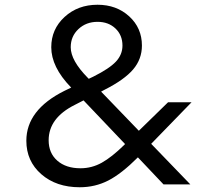

<svg xmlns="http://www.w3.org/2000/svg" viewBox="-20 -777 918 809"><path d="M787 -346 617 -171 782 0H669L561 -114Q492 -45 436.5 -16.5Q381 12 316 12Q217 12 154 -43Q91 -98 91 -184Q91 -314 251 -394L280 -408L278 -410Q196 -495 196 -578Q196 -654 252 -705.5Q308 -757 391 -757Q471 -757 524.5 -708Q578 -659 578 -585Q578 -528 541 -484.5Q504 -441 421 -399L406 -391L565 -226L688 -346ZM350 -449 354 -445 373 -454Q441 -488 468.5 -517.5Q496 -547 496 -585Q496 -629 466.5 -657Q437 -685 391 -685Q343 -685 310.5 -654.5Q278 -624 278 -578Q278 -522 350 -449ZM502 -165 507 -170 332 -354 295 -335Q185 -280 185 -186Q185 -132 221.5 -100Q258 -68 319 -68Q367 -68 409 -91.5Q451 -115 502 -165Z"/></svg>

Font: Plus Jakarta Display
Style: Regular
Weight: 400
Designer: Gumpita Rahayu
Foundry: Tokotype Studio
Version: Version 1.000;hotconv 1.0.109;makeotfexe 2.5.65596